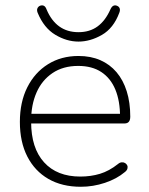

<svg xmlns="http://www.w3.org/2000/svg" viewBox="-20 -706 569 734"><path d="M289 8Q217 8 165 -22Q113 -52 84.5 -107.5Q56 -163 56 -240Q56 -316 84.5 -372.5Q113 -429 163.5 -460.5Q214 -492 280 -492Q327 -492 363.5 -476Q400 -460 425.5 -430Q451 -400 464.5 -357Q478 -314 478 -260Q478 -247 472.5 -240.5Q467 -234 456 -234H83V-271H456L439 -259Q439 -320 421 -363.5Q403 -407 367.5 -430.5Q332 -454 279 -454Q221 -454 180.5 -426.5Q140 -399 119.5 -352Q99 -305 99 -245V-240Q99 -140 148.5 -85.5Q198 -31 287 -31Q327 -31 362 -41.5Q397 -52 431 -79Q438 -85 445.5 -85.5Q453 -86 458.5 -82.5Q464 -79 466.5 -73.5Q469 -68 467 -61Q465 -54 457 -48Q426 -22 381 -7Q336 8 289 8ZM280 -547Q235 -547 191.5 -573Q148 -599 124 -657Q120 -667 123 -674Q126 -681 133 -684Q141 -687 147.5 -684Q154 -681 158 -670Q176 -627 206.5 -605Q237 -583 280 -583Q323 -583 353 -605Q383 -627 402 -670Q407 -681 413.5 -684Q420 -687 427 -684Q435 -681 437.5 -674Q440 -667 436 -657Q414 -598 369.5 -572.5Q325 -547 280 -547Z"/></svg>

Font: Nunito ExtraLight
Style: Regular
Weight: 200
Designer: Vernon Adams
Foundry: Vernon Adams
Version: Version 3.602